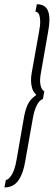

<svg xmlns="http://www.w3.org/2000/svg" viewBox="-84 -718 248 886"><path d="M-63.5 147Q-50 147 -37.5 143.2Q-25 139.5 -14.5 131.2Q-4 123 4.8 108.8Q13.5 94.5 20.8 74Q28 53.5 32.5 25.5L68 -174.5Q74 -207 83 -226.2Q92 -245.5 101 -253.2Q110 -261 114 -261L120.5 -297Q117.5 -297 111.2 -305Q105 -313 102 -331Q99 -349 104.5 -380L138.5 -574Q143.5 -601.5 144 -622Q144.5 -642.5 141 -657Q137.5 -671.5 130.2 -680.5Q123 -689.5 112 -694Q101 -698.5 86 -698.5L79.5 -664Q84 -664 89 -660.8Q94 -657.5 97.5 -647.8Q101 -638 101.5 -619.8Q102 -601.5 96 -570.5L62 -380Q58.5 -359 59.2 -343.5Q60 -328 62.8 -316.8Q65.5 -305.5 69.5 -298.2Q73.5 -291 77.8 -286.8Q82 -282.5 83.5 -280Q80.5 -277.5 75 -273.2Q69.5 -269 63.2 -263Q57 -257 50.2 -246.8Q43.5 -236.5 38 -221.2Q32.5 -206 28 -184.5L-7 16Q-11.5 44.5 -18.2 63.2Q-25 82 -32.5 92.8Q-40 103.5 -46.2 108Q-52.5 112.5 -57 112.5Z"/></svg>

Font: Anybody UltraCondensed Light
Style: Italic
Weight: 300
Width: 1
Italic angle: -10°
Version: Version 1.113;gftools[0.9.25]